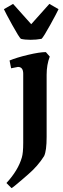

<svg xmlns="http://www.w3.org/2000/svg" viewBox="-32 -704 324 984"><path d="M87 28V-326Q87 -361 60 -361L25 -354L17 -394Q53 -409 112 -423Q171 -437 203 -437L223 -414Q207 -372 207 -321V-2Q207 69 194 96Q162 147 112 190Q90 209 82 216Q31 260 27 260L1 234Q61 169 80 103Q87 80 87 28ZM181 -505Q154 -500 124.5 -500Q95 -500 75 -505Q65 -514 30.5 -576.5Q-4 -639 -12 -657L35 -684L128 -580L221 -684L268 -657Q260 -639 225.5 -576.5Q191 -514 181 -505Z"/></svg>

Font: Buenard
Style: Bold
Weight: 700
Foundry: FontFuror
Version: Version 1.002 2011